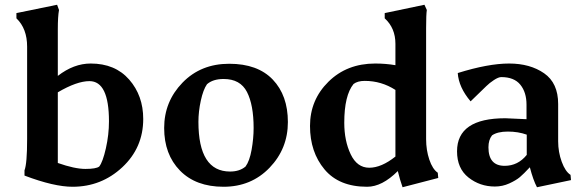

<svg xmlns="http://www.w3.org/2000/svg" viewBox="-20 -766 2448 807"><path d="M223 -81Q294 -56 339 -56Q384 -56 397 -66Q412 -85 425 -142.5Q438 -200 438 -256Q438 -425 356 -425Q303 -425 223 -378ZM223 -642V-447Q290 -499 361 -499Q464 -499 523 -431.5Q582 -364 582 -266Q582 -145 494 -63Q406 19 285 19Q207 19 83 -28V-50Q94 -78 94 -182V-570Q94 -646 49 -689V-711L220 -746L228 -724Q223 -697 223 -642Z M919.5 19Q803 19 736.5 -49Q670 -117 670 -228Q670 -339 747 -418.5Q824 -498 943.5 -498Q1063 -498 1126.5 -431.5Q1190 -365 1190 -253Q1190 -141 1113 -61Q1036 19 919.5 19ZM1046 -228Q1046 -325 1018 -379.5Q990 -434 920 -434Q875 -434 850 -412Q834 -389 824 -343Q814 -297 814 -254Q814 -45 947 -45Q987 -45 1012 -66Q1029 -89 1037.5 -136.5Q1046 -184 1046 -228Z M1523 19Q1405 19 1344 -54Q1283 -127 1283 -236.5Q1283 -346 1360.5 -422.5Q1438 -499 1557 -499Q1601 -499 1642 -492V-582Q1642 -648 1597 -689V-711L1764 -746L1774 -724Q1771 -705 1771 -648V-181Q1771 -135 1784.5 -95Q1798 -55 1820 -40L1822 -18L1672 21Q1661 -10 1652 -47Q1586 19 1523 19ZM1427 -250Q1427 -174 1454 -117.5Q1481 -61 1532 -61Q1583 -61 1642 -108V-388Q1583 -426 1513 -426Q1483 -426 1466 -413Q1427 -365 1427 -250Z M2194 -200Q2158 -213 2114.5 -213Q2071 -213 2048 -197Q2033 -178 2033 -147Q2033 -69 2101 -69Q2157 -69 2194 -115ZM2060 18Q1997 18 1949 -20Q1901 -58 1901 -130Q1901 -269 2104 -269L2193 -265V-326Q2193 -378 2167 -410Q2141 -442 2087 -442Q2075 -442 2056 -429.5Q2037 -417 2024 -404Q1983 -365 1958 -340Q1908 -399 1904 -459Q2032 -499 2120 -499Q2208 -499 2267 -458Q2326 -417 2326 -329V-172Q2326 -127 2341 -86Q2356 -45 2378 -31L2380 -9L2237 21Q2221 -9 2207 -63Q2181 -35 2165 -21.5Q2149 -8 2120.5 5Q2092 18 2060 18Z"/></svg>

Font: Asul
Style: Bold
Weight: 700
Designer: Mariela Monsalve
Foundry: Mariela Monsalve
Version: Version 1.002